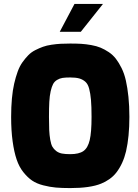

<svg xmlns="http://www.w3.org/2000/svg" viewBox="-20 -960 707 984"><path d="M394 -796.9H286.1L361.8 -939.9H507.8ZM339.8 -169.9Q384.8 -169.9 407.5 -185.8Q430.2 -201.7 439.7 -241.7Q449.2 -281.7 449.2 -360.8Q449.2 -414.6 446.3 -447.8Q443.4 -481 437 -505.1Q430.7 -529.3 417.5 -541Q404.3 -552.7 386.5 -557.9Q368.7 -563 339.8 -563Q315.9 -563 301 -560.8Q286.1 -558.6 272.7 -550.5Q259.3 -542.5 252.2 -529.3Q245.1 -516.1 239.7 -492.7Q234.4 -469.2 232.7 -438.2Q231 -407.2 231 -360.8Q231 -319.3 232.2 -293.5Q233.4 -267.6 237.5 -243.9Q241.7 -220.2 248.5 -208Q255.4 -195.8 268.1 -186Q280.8 -176.3 297.6 -173.1Q314.5 -169.9 339.8 -169.9ZM339.8 3.9Q296.9 3.9 266.1 1.2Q235.4 -1.5 201.4 -10.3Q167.5 -19 144.5 -34.7Q121.6 -50.3 99.9 -77.4Q78.1 -104.5 65.2 -142.8Q52.2 -181.2 44.7 -235.8Q37.1 -290.5 37.1 -360.8Q37.1 -411.6 41 -454.6Q44.9 -497.6 52.7 -531.5Q60.5 -565.4 70.6 -593Q80.6 -620.6 95.2 -641.1Q109.9 -661.6 125.2 -677.2Q140.6 -692.9 160.9 -703.1Q181.2 -713.4 200.2 -720.2Q219.2 -727.1 243.9 -730.7Q268.6 -734.4 290.3 -735.6Q312 -736.8 339.8 -736.8Q371.6 -736.8 396 -735.4Q420.4 -733.9 447.8 -729Q475.1 -724.1 495.6 -715.6Q516.1 -707 537.4 -692.9Q558.6 -678.7 574 -658.7Q589.4 -638.7 603.3 -610.6Q617.2 -582.5 625.2 -546.6Q633.3 -510.7 638.2 -464.1Q643.1 -417.5 643.1 -360.8Q643.1 -259.3 626 -184.6Q610.8 -120.6 576.2 -75.7Q561 -56.2 540.3 -41.7Q519.5 -27.3 498.5 -19Q442.9 3.9 339.8 3.9Z"/></svg>

Font: Squarion Black
Style: Regular
Weight: 900
Designer: Natanael Gama
Version: Version 1.00;September 12, 2019;FontCreator 11.5.0.2425 64-b